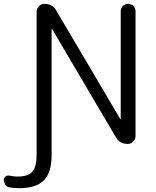

<svg xmlns="http://www.w3.org/2000/svg" viewBox="-105 -773 811 1001"><path d="M601.6 -714.8V-63.5Q601.6 -46.9 589.4 -34.7Q577.1 -22.5 560.5 -22.5Q519.5 -22.5 499 -57.6L167 -621.1Q166 -622.1 165 -622.1Q164.1 -622.1 164.1 -621.1V34.2Q164.1 126 124 167Q84 208 -5.9 208Q-32.2 208 -54.7 204.1Q-68.4 202.1 -76.7 190.4Q-85 178.7 -85 164.1Q-85 153.3 -75.7 147Q-66.4 140.6 -54.7 142.6Q-35.2 147.5 -12.7 147.5Q41 147.5 63.5 122.1Q85.9 96.7 85.9 34.2V-711.9Q85.9 -728.5 98.1 -740.7Q110.4 -752.9 127 -752.9Q168 -752.9 188.5 -717.8L521.5 -153.3Q522.5 -152.3 523.4 -152.3Q524.4 -152.3 524.4 -153.3V-714.8Q524.4 -730.5 535.6 -741.7Q546.9 -752.9 563 -752.9Q579.1 -752.9 590.3 -741.7Q601.6 -730.5 601.6 -714.8Z"/></svg>

Font: Gen Jyuu Gothic P Normal
Style: Regular
Weight: 300
Designer: [Source Han Sans]
Ryoko NISHIZUKA  (kana & ideographs); Paul D. Hunt (Latin, Greek & Cyrillic); Wenlong ZHANG  (bopomofo
Version: Version 1.002.20150607